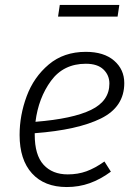

<svg xmlns="http://www.w3.org/2000/svg" viewBox="-20 -743 553 774"><path d="M120 -206V-200Q120 -118 155.5 -79Q191 -40 253 -40Q294 -40 328.5 -52.5Q363 -65 401 -92L427 -51Q385 -20 341.5 -4.5Q298 11 249 11Q159 11 109 -44Q59 -99 59 -199Q59 -278 87.5 -355Q116 -432 176.5 -483Q237 -534 326 -534Q399 -534 440 -498.5Q481 -463 481 -408Q481 -312 387 -265.5Q293 -219 120 -206ZM123 -252Q273 -264 347 -300Q421 -336 421 -406Q421 -440 397 -463Q373 -486 326 -486Q236 -486 185.5 -417Q135 -348 123 -252ZM214 -676 221 -723H461L454 -676Z"/></svg>

Font: FiraGO Light
Style: Italic
Weight: 300
Italic angle: -8°
Designer: bBox Type GmbH
Foundry: bBox Type GmbH
Version: Version 1.001